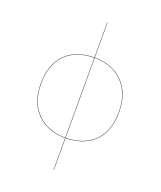

<svg xmlns="http://www.w3.org/2000/svg" viewBox="-164 -834 947 1127"><g transform="rotate(20 309.0 -270.0)"><path d="M310 -7V190H308V-7Q194 -9 129 -76.5Q64 -144 64 -259Q64 -376 126.5 -442.5Q189 -509 308 -511V-730H310V-511Q424 -510 489 -442Q554 -374 554 -259Q554 -142 492 -76.5Q430 -11 310 -7ZM308 -9V-509Q190 -507 128 -441Q66 -375 66 -259Q66 -145 130.5 -78Q195 -11 308 -9ZM552 -259Q552 -373 487.5 -440.5Q423 -508 310 -509V-9Q429 -13 490.5 -78Q552 -143 552 -259Z"/></g></svg>

Font: FiraGO Two
Style: Regular
Weight: 100
Designer: bBox Type
Foundry: bBox Type GmbH
Version: Version 1.001